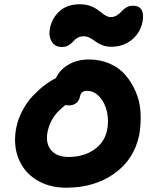

<svg xmlns="http://www.w3.org/2000/svg" viewBox="-20 -916 709 900"><path d="M270 -695.8Q237.3 -695.8 222.2 -721.4Q207 -747.1 213.9 -782.2Q223.1 -830.6 258.8 -863.3Q294.4 -896 354 -896Q377.4 -896 397.5 -889.9Q417.5 -883.8 430.7 -875Q443.8 -866.2 454.8 -857.2Q465.8 -848.1 477.1 -842Q488.3 -835.9 499 -835.9Q515.1 -835.9 528.3 -844.2Q541.5 -852.5 549.8 -862.5Q558.1 -872.6 571.8 -880.9Q585.4 -889.2 602.1 -889.2Q662.1 -889.2 647.9 -813Q637.2 -761.2 597.2 -729Q557.1 -696.8 502 -696.8Q478.5 -696.8 459 -704.6Q439.5 -712.4 428 -721.4Q416.5 -730.5 401.6 -738.3Q386.7 -746.1 372.1 -746.1Q358.4 -746.1 347.7 -741Q336.9 -735.8 329.6 -728.3Q322.3 -720.7 314.7 -713.4Q307.1 -706.1 295.9 -700.9Q284.7 -695.8 270 -695.8ZM291 -36.1Q210 -36.1 150.6 -73Q91.3 -109.9 66.2 -174.3Q41 -238.8 56.2 -316.9Q64.9 -360.4 86.2 -399.7Q107.4 -439 134.8 -467.5Q162.1 -496.1 188.7 -516.4Q215.3 -536.6 242.2 -549.8Q258.8 -587.9 300 -612.5Q341.3 -637.2 397.9 -637.2Q450.7 -637.2 495.1 -617.4Q539.6 -597.7 568.6 -563.7Q597.7 -529.8 616.9 -484.4Q636.2 -439 638.9 -388.2Q641.6 -337.4 632.8 -284.2Q608.9 -168 515.4 -102.1Q421.9 -36.1 291 -36.1ZM203.1 -298.8Q192.4 -244.1 219.5 -212.2Q246.6 -180.2 300.8 -180.2Q372.1 -180.2 421.4 -214.6Q470.7 -249 481.9 -306.2Q490.7 -348.1 481.7 -390.6Q472.7 -433.1 447 -461.7Q421.4 -490.2 386.2 -490.2Q358.9 -490.2 354 -460Q349.6 -441.9 335.9 -431.9Q322.3 -421.9 304.2 -421.9Q292 -421.9 287.1 -423.8Q250.5 -396 231 -366.9Q211.4 -337.9 203.1 -298.8Z"/></svg>

Font: Shantell Sans Irregular
Style: Bold Italic
Weight: 700
Italic angle: -11.31°
Designer: Stephen Nixon, Anya Danilova, Shantell Martin
Foundry: Arrow Type
Version: Version 1.006;[9816181b4]